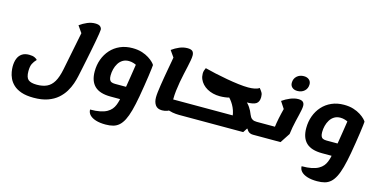

<svg xmlns="http://www.w3.org/2000/svg" viewBox="-103 -1376 4527 2304"><g transform="rotate(15 2160.5 -223.5)"><path d="M368 278Q275 278 213.5 256.5Q152 235 115 200Q78 165 59.5 124.5Q41 84 35 46Q29 8 29 -19Q29 -76 45.5 -118Q62 -160 96.5 -183.5Q131 -207 185 -207Q229 -207 254.5 -194.5Q280 -182 288 -170Q259 -141 242.5 -107.5Q226 -74 226 -15Q226 63 258 90Q290 117 364 117Q438 117 489 93Q540 69 573.5 12.5Q607 -44 627 -143L730 -658L733 -603L664 -702Q708 -734 756.5 -754.5Q805 -775 853 -775Q899 -775 917.5 -757.5Q936 -740 936 -719Q936 -706 930 -667.5Q924 -629 914 -574.5Q904 -520 891.5 -457Q879 -394 866 -330Q853 -266 841 -209Q829 -152 820 -110Q811 -67 793.5 -15.5Q776 36 745 87.5Q714 139 664.5 182.5Q615 226 542 252Q469 278 368 278Z M1284 365Q1214 365 1164 349.5Q1114 334 1087 306Q1060 278 1060 239Q1133 239 1183.5 228.5Q1234 218 1267.5 199Q1301 180 1321 155.5Q1341 131 1352.5 102.5Q1364 74 1371 45Q1379 12 1389 -39.5Q1399 -91 1409 -151.5Q1419 -212 1428.5 -272.5Q1438 -333 1446 -385.5Q1454 -438 1459 -472V-418Q1444 -427 1417 -435.5Q1390 -444 1360 -444Q1317 -444 1285 -424.5Q1253 -405 1232.5 -372Q1212 -339 1202 -299.5Q1192 -260 1192 -221Q1192 -191 1199 -172Q1206 -153 1223 -144.5Q1240 -136 1270 -136H1424V25H1257Q1123 25 1059 -36Q995 -97 995 -218Q995 -298 1020.5 -368Q1046 -438 1094 -491.5Q1142 -545 1210 -575Q1278 -605 1363 -605Q1429 -605 1480 -589Q1531 -573 1567.5 -549.5Q1604 -526 1625 -504.5Q1646 -483 1651 -472Q1651 -464 1646.5 -426Q1642 -388 1634 -330.5Q1626 -273 1615 -204.5Q1604 -136 1592 -67Q1573 39 1552.5 114Q1532 189 1507 238Q1482 287 1450.5 315Q1419 343 1378 354Q1337 365 1284 365Z M2107 25Q2067 25 2025 17.5Q1983 10 1925 -14L1976 -136H2172L2146 25ZM1896 25Q1838 25 1812 -12Q1786 -49 1786 -107Q1786 -134 1790.5 -173.5Q1795 -213 1802.5 -261.5Q1810 -310 1819 -363Q1828 -416 1837.5 -468.5Q1847 -521 1856 -570Q1865 -619 1871 -658L1903 -568L1809 -702Q1853 -734 1901.5 -754.5Q1950 -775 2001 -775Q2045 -775 2063 -757.5Q2081 -740 2081 -704Q2081 -680 2074.5 -643.5Q2068 -607 2058 -561.5Q2048 -516 2036.5 -464.5Q2025 -413 2015 -357.5Q2005 -302 1998.5 -246.5Q1992 -191 1992 -138Q1992 -103 1995.5 -82.5Q1999 -62 2006 -49.5Q2013 -37 2023 -24Q1995 1 1961.5 13Q1928 25 1896 25ZM2146 25 2172 -136Q2190 -136 2193.5 -114.5Q2197 -93 2191 -55Q2185 -18 2174.5 3.5Q2164 25 2146 25Z M3027 25Q2984 25 2960.5 -3Q2937 -31 2932 -71L3011 -27H2914L2937 -200Q2942 -188 2950.5 -173Q2959 -158 2978 -147Q2997 -136 3030 -136H3118L3092 25ZM2147 25 2173 -136H2798L2736 -82Q2736 -125 2727.5 -162Q2719 -199 2704.5 -230Q2690 -261 2672.5 -286.5Q2655 -312 2636 -332Q2618 -326 2584.5 -322Q2551 -318 2522 -318Q2477 -318 2436.5 -328Q2396 -338 2362.5 -357Q2329 -376 2305 -402Q2281 -428 2267.5 -459.5Q2254 -491 2254 -527Q2254 -549 2259 -565Q2264 -581 2273 -600Q2329 -585 2402.5 -569Q2476 -553 2553.5 -539Q2631 -525 2701.5 -516.5Q2772 -508 2823 -508Q2865 -508 2901.5 -515Q2938 -522 2960 -538Q2983 -510 2994 -490.5Q3005 -471 3005 -436Q3005 -378 2970.5 -354Q2936 -330 2849 -330Q2838 -330 2831.5 -330Q2825 -330 2813 -329Q2801 -328 2774.5 -324.5Q2748 -321 2695 -315L2829 -354Q2868 -323 2894 -284Q2920 -245 2935 -204.5Q2950 -164 2956 -126.5Q2962 -89 2960 -60L2905 25ZM2147 25Q2129 25 2125.5 3Q2122 -19 2128 -56Q2134 -93 2144.5 -114.5Q2155 -136 2173 -136ZM3092 25 3118 -136Q3136 -136 3139.5 -114.5Q3143 -93 3137 -55Q3131 -18 3120.5 3.5Q3110 25 3092 25Z M3093 25 3119 -136H3331L3253 -114Q3257 -147 3262.5 -180Q3268 -213 3274.5 -245Q3281 -277 3288 -306Q3295 -335 3301.5 -361Q3308 -387 3313 -408L3312 -355L3247 -454Q3292 -486 3344 -507.5Q3396 -529 3443 -529Q3483 -529 3501 -512.5Q3519 -496 3519 -464Q3519 -445 3513.5 -415Q3508 -385 3499 -347.5Q3490 -310 3480 -268Q3470 -226 3462 -182.5Q3454 -139 3449 -97L3369 25ZM3093 25Q3075 25 3071.5 3Q3068 -19 3074 -56Q3080 -93 3090.5 -114.5Q3101 -136 3119 -136ZM3404 -620Q3363 -620 3339 -641.5Q3315 -663 3315 -697Q3315 -749 3349.5 -780.5Q3384 -812 3436 -812Q3477 -812 3501.5 -790.5Q3526 -769 3526 -734Q3526 -683 3491.5 -651.5Q3457 -620 3404 -620Z M3912 365Q3842 365 3792 349.5Q3742 334 3715 306Q3688 278 3688 239Q3761 239 3811.5 228.5Q3862 218 3895.5 199Q3929 180 3949 155.5Q3969 131 3980.5 102.5Q3992 74 3999 45Q4007 12 4017 -39.5Q4027 -91 4037 -151.5Q4047 -212 4056.5 -272.5Q4066 -333 4074 -385.5Q4082 -438 4087 -472V-418Q4072 -427 4045 -435.5Q4018 -444 3988 -444Q3945 -444 3913 -424.5Q3881 -405 3860.5 -372Q3840 -339 3830 -299.5Q3820 -260 3820 -221Q3820 -191 3827 -172Q3834 -153 3851 -144.5Q3868 -136 3898 -136H4052V25H3885Q3751 25 3687 -36Q3623 -97 3623 -218Q3623 -298 3648.5 -368Q3674 -438 3722 -491.5Q3770 -545 3838 -575Q3906 -605 3991 -605Q4057 -605 4108 -589Q4159 -573 4195.5 -549.5Q4232 -526 4253 -504.5Q4274 -483 4279 -472Q4279 -464 4274.5 -426Q4270 -388 4262 -330.5Q4254 -273 4243 -204.5Q4232 -136 4220 -67Q4201 39 4180.5 114Q4160 189 4135 238Q4110 287 4078.5 315Q4047 343 4006 354Q3965 365 3912 365Z"/></g></svg>

Font: Lemonada
Style: Regular
Weight: 400
Designer: Mohamed Gaber (Arabic), Eduardo Tunni (Latin)
Foundry: Kief Type Foundry
Version: Version 4.005